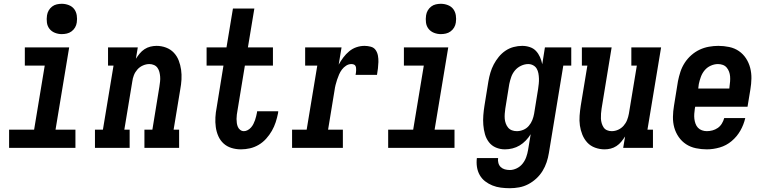

<svg xmlns="http://www.w3.org/2000/svg" viewBox="-20 -780 4040 1013"><path d="M28 0V-96H160L216 -434H111V-530H345L273 -96H378V0ZM306 -600Q287 -600 269.5 -607Q252 -614 241 -628Q230 -642 227.5 -661Q225 -680 228 -699Q230 -713 237 -725Q244 -737 255 -745.5Q266 -754 279.5 -757Q293 -760 306 -760Q325 -760 343 -753Q361 -746 371.5 -732Q382 -718 385 -699Q388 -680 385 -661Q383 -647 376 -635Q369 -623 357.5 -614.5Q346 -606 332.5 -603Q319 -600 306 -600Z M481 0V-96H523L579 -434H550V-530H707L697 -470Q706 -484 717 -497.5Q728 -511 742.5 -520.5Q757 -530 773.5 -534Q790 -538 806 -538Q832 -538 856 -529Q880 -520 897 -502Q914 -484 923 -460.5Q932 -437 935.5 -412Q939 -387 937.5 -360.5Q936 -334 931 -308L896 -96H925V0H742V-96H784L821 -323Q823 -336 824.5 -349.5Q826 -363 825 -375.5Q824 -388 821 -400Q818 -412 811 -422Q804 -432 792.5 -437Q781 -442 768 -442Q751 -442 734 -434.5Q717 -427 705 -413.5Q693 -400 686.5 -383.5Q680 -367 678 -350L636 -96H664V0Z M1251 8Q1225 8 1201 0.5Q1177 -7 1159.5 -23Q1142 -39 1132 -61.5Q1122 -84 1118.5 -109.5Q1115 -135 1116.5 -161Q1118 -187 1123 -212L1159 -434H1070V-530H1175L1209 -735H1322L1288 -530H1420V-434H1272L1233 -197Q1231 -186 1229.5 -175Q1228 -164 1228 -152.5Q1228 -141 1229.5 -130.5Q1231 -120 1235 -110.5Q1239 -101 1247.5 -94.5Q1256 -88 1267 -88Q1277 -88 1287 -93.5Q1297 -99 1304.5 -107.5Q1312 -116 1317 -126Q1322 -136 1325.5 -146Q1329 -156 1331.5 -166.5Q1334 -177 1336 -187Q1336 -189 1336 -190Q1336 -191 1337 -193H1448Q1448 -190 1447.5 -187.5Q1447 -185 1447 -183Q1442 -158 1434.5 -135Q1427 -112 1414.5 -90Q1402 -68 1384.5 -48.5Q1367 -29 1345 -16Q1323 -3 1299 2.5Q1275 8 1251 8Z M1521 0V-96H1598L1654 -434H1590V-530H1782L1767 -439Q1778 -459 1791.5 -477Q1805 -495 1822.5 -509.5Q1840 -524 1861 -531Q1882 -538 1903 -538Q1920 -538 1936.5 -533.5Q1953 -529 1962 -516Q1971 -503 1974 -486.5Q1977 -470 1976.5 -453Q1976 -436 1974 -419Q1972 -402 1969 -385H1856Q1857 -391 1858 -397Q1859 -403 1859 -409.5Q1859 -416 1858.5 -422Q1858 -428 1855 -433Q1852 -438 1846 -440Q1840 -442 1834 -442Q1819 -442 1806 -433.5Q1793 -425 1784 -413Q1775 -401 1769 -387Q1763 -373 1758.5 -359.5Q1754 -346 1750.5 -332Q1747 -318 1745 -303L1711 -96H1789V0Z M2028 0V-96H2160L2216 -434H2111V-530H2345L2273 -96H2378V0ZM2306 -600Q2287 -600 2269.5 -607Q2252 -614 2241 -628Q2230 -642 2227.5 -661Q2225 -680 2228 -699Q2230 -713 2237 -725Q2244 -737 2255 -745.5Q2266 -754 2279.5 -757Q2293 -760 2306 -760Q2325 -760 2343 -753Q2361 -746 2371.5 -732Q2382 -718 2385 -699Q2388 -680 2385 -661Q2383 -647 2376 -635Q2369 -623 2357.5 -614.5Q2346 -606 2332.5 -603Q2319 -600 2306 -600Z M2670 213Q2646 213 2622.5 210Q2599 207 2578 198.5Q2557 190 2539.5 176.5Q2522 163 2511 143.5Q2500 124 2496.5 101Q2493 78 2496 54H2608Q2606 67 2609.5 80Q2613 93 2622 101.5Q2631 110 2643.5 113.5Q2656 117 2670 117Q2688 117 2706.5 108Q2725 99 2737.5 83Q2750 67 2756.5 48.5Q2763 30 2766 12L2780 -72Q2769 -54 2754 -38.5Q2739 -23 2721.5 -12.5Q2704 -2 2684 3Q2664 8 2644 8Q2619 8 2596.5 -1.5Q2574 -11 2559.5 -30Q2545 -49 2538.5 -72.5Q2532 -96 2530 -121Q2528 -146 2530 -171.5Q2532 -197 2536 -222L2557 -352Q2561 -375 2567.5 -397Q2574 -419 2585 -440Q2596 -461 2611.5 -480Q2627 -499 2647 -512.5Q2667 -526 2690 -532Q2713 -538 2735 -538Q2756 -538 2775.5 -531.5Q2795 -525 2808 -511Q2821 -497 2829 -479Q2837 -461 2841 -441L2855 -530H2994V-434H2952L2876 27Q2872 52 2864 76Q2856 100 2842.5 122Q2829 144 2809.5 162Q2790 180 2767 192Q2744 204 2719 208.5Q2694 213 2670 213ZM2707 -88Q2724 -88 2741 -95Q2758 -102 2770 -116Q2782 -130 2788.5 -146.5Q2795 -163 2798 -180L2819 -310Q2821 -324 2822.5 -338Q2824 -352 2823.5 -366Q2823 -380 2820.5 -393.5Q2818 -407 2811.5 -418Q2805 -429 2793 -435.5Q2781 -442 2767 -442Q2748 -442 2729 -433Q2710 -424 2697 -408.5Q2684 -393 2677.5 -374.5Q2671 -356 2667 -337L2646 -207Q2644 -193 2643 -179.5Q2642 -166 2643 -153.5Q2644 -141 2648.5 -128.5Q2653 -116 2661 -106.5Q2669 -97 2681 -92.5Q2693 -88 2707 -88Z M3170 8Q3144 8 3119.5 -1Q3095 -10 3078.5 -28Q3062 -46 3052.5 -69.5Q3043 -93 3039.5 -118Q3036 -143 3038 -169.5Q3040 -196 3044 -222L3079 -434H3050V-530H3207L3154 -207Q3152 -194 3151 -180.5Q3150 -167 3150.5 -154.5Q3151 -142 3154.5 -130Q3158 -118 3164.5 -108Q3171 -98 3182.5 -93Q3194 -88 3207 -88Q3225 -88 3241.5 -95.5Q3258 -103 3270 -116.5Q3282 -130 3288.5 -146.5Q3295 -163 3298 -180L3340 -434H3311V-530H3468L3396 -96H3425V0H3268L3278 -60Q3269 -46 3258 -32.5Q3247 -19 3232.5 -9.5Q3218 0 3202 4Q3186 8 3170 8Z M3709 8Q3680 8 3651.5 2Q3623 -4 3600 -19Q3577 -34 3561 -57Q3545 -80 3537.5 -107Q3530 -134 3530.5 -163.5Q3531 -193 3536 -222L3557 -352Q3562 -377 3570 -401.5Q3578 -426 3592.5 -448.5Q3607 -471 3627.5 -489Q3648 -507 3671.5 -518Q3695 -529 3720.5 -533.5Q3746 -538 3770 -538Q3799 -538 3827.5 -532Q3856 -526 3878.5 -510.5Q3901 -495 3916 -472Q3931 -449 3938 -422Q3945 -395 3944.5 -366Q3944 -337 3939 -308L3924 -217H3648L3646 -207Q3644 -193 3643 -179.5Q3642 -166 3643.5 -153Q3645 -140 3649.5 -127.5Q3654 -115 3662.5 -106Q3671 -97 3683.5 -92.5Q3696 -88 3709 -88Q3724 -88 3739 -92Q3754 -96 3767 -105Q3780 -114 3788.5 -128Q3797 -142 3801 -157H3912Q3904 -122 3886 -90.5Q3868 -59 3840 -35.5Q3812 -12 3777.5 -2Q3743 8 3709 8ZM3664 -313H3828L3829 -323Q3831 -337 3832 -350.5Q3833 -364 3832 -377Q3831 -390 3826.5 -402Q3822 -414 3814 -423.5Q3806 -433 3794 -437.5Q3782 -442 3768 -442Q3749 -442 3730 -433.5Q3711 -425 3698 -409.5Q3685 -394 3678 -375Q3671 -356 3667 -337Z"/></svg>

Font: Iosevka Slab Oblique
Style: Bold
Weight: 700
Italic angle: -9°
Monospace: yes
Designer: Belleve Invis
Foundry: Belleve Invis
Version: Version 11.1.1; ttfautohint (v1.8.3)